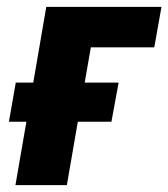

<svg xmlns="http://www.w3.org/2000/svg" viewBox="-20 -540 491 560"><path d="M25 0H175L207 -185H305L326 -299H227L245 -402H430L451 -520H115L77 -299H26L6 -185H57Z"/></svg>

Font: Fixel Text 20240404
Style: Bold Italic
Weight: 700
Width: 4
Italic angle: -10°
Designer: AlfaBravo + MacPaw
Foundry: Kyrylo Tkachov, Marchela Mozhyna, Serhii Makarenko, Maria Weinstein, Zakhar Kryvoshyya
Version: Version 1.211;Glyphs 3.2 (3225)